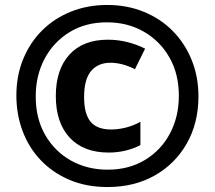

<svg xmlns="http://www.w3.org/2000/svg" viewBox="-20 -744 865 774"><path d="M413 10Q328 10 260 -19Q192 -48 144 -98.5Q96 -149 71 -216Q46 -283 46 -359Q46 -439 73.5 -506Q101 -573 150.5 -622Q200 -671 267 -697.5Q334 -724 412 -724Q492 -724 559.5 -696.5Q627 -669 676 -619.5Q725 -570 752.5 -502.5Q780 -435 780 -355Q780 -249 733.5 -166.5Q687 -84 604.5 -37Q522 10 413 10ZM414 -60Q500 -60 565 -99.5Q630 -139 665.5 -206.5Q701 -274 701 -358Q701 -446 663 -512.5Q625 -579 559.5 -616.5Q494 -654 411 -654Q325 -654 260.5 -614.5Q196 -575 160 -507.5Q124 -440 124 -355Q124 -266 162.5 -199.5Q201 -133 266.5 -96.5Q332 -60 414 -60ZM418 -129Q317 -129 261 -189Q205 -249 205 -357Q205 -464 260 -524Q315 -584 415 -584Q492 -584 565 -548L524 -465Q473 -491 425 -491Q375 -491 347 -457.5Q319 -424 319 -353Q319 -285 345 -253.5Q371 -222 428 -222Q456 -222 486.5 -229.5Q517 -237 546 -253V-159Q487 -129 418 -129Z"/></svg>

Font: Noto Sans Hebrew ExtraCondensed ExtraBold
Style: Regular
Weight: 800
Width: 2
Designer: Monotype Design Team
Foundry: Monotype Imaging Inc.
Version: Version 2.004; ttfautohint (v1.8.4.7-5d5b)